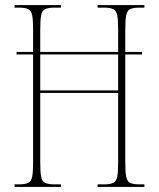

<svg xmlns="http://www.w3.org/2000/svg" viewBox="-20 -734 623 754"><path d="M37 0V-10H54Q79 -10 91 -16Q103 -22 106.5 -40.5Q110 -59 110 -98V-520H45V-530H110V-616Q110 -655 106.5 -673.5Q103 -692 91 -698Q79 -704 54 -704H37V-714H219V-704H194Q169 -704 157 -698Q145 -692 141.5 -673.5Q138 -655 138 -616V-530H444V-616Q444 -655 440.5 -673.5Q437 -692 425 -698Q413 -704 388 -704H363V-714H547V-704H528Q503 -704 491 -698Q479 -692 475.5 -673.5Q472 -655 472 -616V-530H538V-520H472V-98Q472 -59 475.5 -40.5Q479 -22 491 -16Q503 -10 528 -10H547V0H363V-10H388Q413 -10 425 -16Q437 -22 440.5 -40.5Q444 -59 444 -98V-369H138V-98Q138 -59 141.5 -40.5Q145 -22 157 -16Q169 -10 194 -10H219V0ZM138 -379H444V-520H138Z"/></svg>

Font: Noto Serif Display ExtraCondensed Thin
Style: Regular
Weight: 100
Width: 2
Designer: Monotype Design Team
Foundry: Monotype Imaging Inc.
Version: Version 2.009